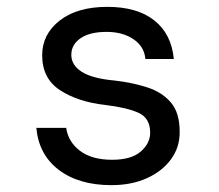

<svg xmlns="http://www.w3.org/2000/svg" viewBox="-20 -528 640 560"><path d="M305 12Q210 12 151.5 -32.5Q93 -77 86 -155H173Q179 -114 213.5 -88Q248 -62 307 -62Q363 -62 390.5 -86Q418 -110 418 -141Q418 -183 385 -198.5Q352 -214 286 -222Q207 -231 155 -265Q103 -299 103 -367Q103 -428 154 -468Q205 -508 293 -508Q380 -508 430 -468.5Q480 -429 487 -356H404Q401 -392 369.5 -413.5Q338 -435 291 -435Q242 -435 215 -416.5Q188 -398 188 -368Q188 -338 218.5 -318.5Q249 -299 315 -293Q367 -287 410 -273Q453 -259 478.5 -229Q504 -199 504 -145Q505 -100 479.5 -64.5Q454 -29 409 -8.5Q364 12 305 12Z"/></svg>

Font: DM Mono
Style: Regular
Weight: 400
Designer: Colophon Foundry
Foundry: Colophon Foundry
Version: Version 1.000; ttfautohint (v1.8.2.53-6de2)